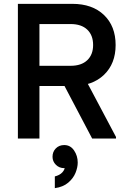

<svg xmlns="http://www.w3.org/2000/svg" viewBox="-20 -720 656 998"><path d="M73 0V-700H185V0ZM132 -273V-378H347Q403 -378 433.5 -407Q464 -436 464 -486H581Q581 -389 520.5 -331Q460 -273 356 -273ZM464 -486Q464 -537 433.5 -566Q403 -595 347 -595H132V-700H356Q460 -700 520.5 -642Q581 -584 581 -486ZM459 0 299 -304 409 -336 583 -8V0ZM265 258V197Q290 191 304 176Q318 161 318 141Q318 123 313 111L355 90Q358 102 358 113Q358 131 349 139.5Q340 148 329 151Q318 154 314 154Q288 154 270.5 136.5Q253 119 253 95Q253 69 270 51.5Q287 34 314 34Q346 34 365 62Q384 90 384 125Q384 150 372.5 178.5Q361 207 334.5 229.5Q308 252 265 258Z"/></svg>

Font: Fustat
Style: Bold
Weight: 700
Designer: Mohamed Gaber, Khaled Hosny, Laura Garcia Mut
Foundry: Kief Type Foundry, Alif Type Foundry, Hard Type Foundry
Version: Version 1.007